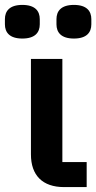

<svg xmlns="http://www.w3.org/2000/svg" viewBox="-52 -762 392 782"><path d="M39 -605C91 -605 110 -630 110 -663V-684C110 -717 91 -742 39 -742C-13 -742 -32 -717 -32 -684V-663C-32 -630 -13 -605 39 -605ZM249 -605C301 -605 320 -630 320 -663V-684C320 -717 301 -742 249 -742C197 -742 178 -717 178 -684V-663C178 -630 197 -605 249 -605ZM301 -102H202V-522H74V-133C74 -48 121 0 209 0H301Z"/></svg>

Font: Braiins Sans SemiBold
Style: Regular
Weight: 600
Designer: Mike Abbink, Paul van der Laan, Pieter van Rosmalen, Jiri Chlebus, Lubos Buracinsky
Foundry: Bold Monday, Sudetype
Version: Version 1.000;hotconv 1.0.109;makeotfexe 2.5.65596